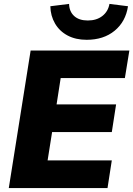

<svg xmlns="http://www.w3.org/2000/svg" viewBox="-20 -964 683 984"><path d="M25 0 137 -705H643L620 -564H291L270 -429H575L553 -287H247L224 -142H553L531 0ZM424 -760Q368 -760 326.5 -782Q285 -804 262 -843.5Q239 -883 238 -932L334 -944Q335 -905 360 -882Q385 -859 430 -859Q475 -859 504.5 -882Q534 -905 541 -944L636 -932Q624 -853 567.5 -806.5Q511 -760 424 -760Z"/></svg>

Font: Mulish ExtraLight Black
Style: Italic
Weight: 900
Italic angle: -9°
Version: Version 3.603